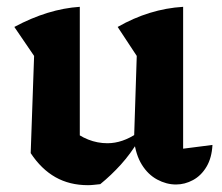

<svg xmlns="http://www.w3.org/2000/svg" viewBox="-20 -532 651 563"><path d="M517 -96 603 -107Q601 -69 585.5 -43Q570 -17 546 -4Q522 9 496 9Q468 9 441 -5.5Q414 -20 396 -49Q378 -78 373 -121L381 -368L325 -453Q418 -506 517 -512ZM274 8Q264 9 255 10Q246 11 238 11Q184 11 142.5 -12.5Q101 -36 70 -83L186 -155Q237 -112 295 -112Q339 -112 383 -142L387 -121Q363 -81 334.5 -49.5Q306 -18 274 8ZM70 -83 80 -368 22 -453Q121 -506 214 -512V-97Z"/></svg>

Font: Piazzolla Thin ExtraBold
Style: Regular
Weight: 800
Version: Version 2.005